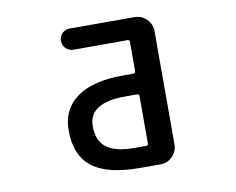

<svg xmlns="http://www.w3.org/2000/svg" viewBox="-79 -859 1159 943"><g transform="rotate(-10 500.0 -388.0)"><path d="M551.8 -20.5Q468.8 -20.5 409.2 -34.2Q347.7 -48.8 309.6 -78.1Q232.4 -135.7 232.4 -262.7Q232.4 -368.2 312.5 -425.8Q391.6 -482.4 543 -482.4H594.7Q604.5 -482.4 604.5 -492.2V-639.6Q604.5 -649.4 594.7 -649.4H324.2Q301.8 -649.4 286.6 -665Q271.5 -680.7 271.5 -702.6Q271.5 -724.6 286.6 -739.7Q301.8 -754.9 324.2 -754.9H647.5Q682.6 -754.9 707.5 -730Q732.4 -705.1 732.4 -669.9V-105.5Q732.4 -70.3 707.5 -45.4Q682.6 -20.5 647.5 -20.5ZM533.2 -378.9Q441.4 -378.9 396.5 -348.6Q352.5 -320.3 352.5 -261.7Q352.5 -190.4 395.5 -157.2Q439.5 -122.1 535.2 -122.1H594.7Q604.5 -122.1 604.5 -131.8V-369.1Q604.5 -378.9 594.7 -378.9Z"/></g></svg>

Font: Rounded-X Mgen+ 1m medium
Style: Regular
Weight: 500
Designer: [Source Han Sans]
Ryoko NISHIZUKA  (kana & ideographs); Paul D. Hunt (Latin, Greek & Cyrillic); Wenlong ZHANG  (bopomofo
Version: Version 1.059.20150602